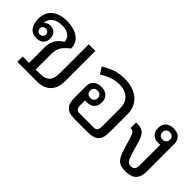

<svg xmlns="http://www.w3.org/2000/svg" viewBox="23 -1114 1679 1679"><g transform="rotate(45 862.0 -275.0)"><path d="M164.6 -65.9H244.1V-256.8Q244.1 -285.6 249.5 -308.3Q254.9 -331.1 265.9 -350.1Q276.9 -369.1 293.5 -385Q310.1 -400.9 333 -416Q333 -428.7 328.1 -443.8Q323.2 -459 310.3 -472.2Q297.4 -485.4 275.1 -494.1Q252.9 -502.9 217.8 -502.9Q185.1 -502.9 160.6 -495.1Q136.2 -487.3 120.1 -473.9Q104 -460.4 95.9 -442.1Q87.9 -423.8 87.9 -402.8Q97.2 -414.1 112.5 -421.6Q127.9 -429.2 146 -429.2Q161.6 -429.2 176 -424.3Q190.4 -419.4 201.4 -409.2Q212.4 -398.9 218.8 -383.3Q225.1 -367.7 225.1 -346.2Q225.1 -325.7 218.3 -310.3Q211.4 -294.9 199.7 -284.4Q188 -273.9 171.6 -268.6Q155.3 -263.2 136.2 -263.2Q108.4 -263.2 87.9 -272.9Q67.4 -282.7 54.2 -300.3Q41 -317.9 34.4 -342.3Q27.8 -366.7 27.8 -396Q27.8 -429.2 38.3 -459Q48.8 -488.8 71.8 -511.2Q94.7 -533.7 130.9 -546.9Q167 -560.1 217.8 -560.1Q268.6 -560.1 305.7 -548.6Q342.8 -537.1 367.2 -517.6Q391.6 -498 403.3 -471.7Q415 -445.3 415 -415Q390.1 -395.5 373 -377.9Q356 -360.4 345.5 -342Q335 -323.7 330.6 -303.2Q326.2 -282.7 326.2 -256.8V-65.9H378.9Q439.9 -65.9 469 -95Q498 -124 498 -189.9V-549.8H580.1V-172.9Q580.1 -134.3 569.3 -102.3Q558.6 -70.3 537.4 -47.6Q516.1 -24.9 484.6 -12.5Q453.1 0 411.1 0H164.6ZM173.3 -346.2Q173.3 -362.8 162.6 -372.6Q151.9 -382.3 134.8 -382.3Q118.7 -382.3 108.2 -372.6Q97.7 -362.8 97.7 -346.2Q97.7 -329.1 108.2 -318.8Q118.7 -308.6 134.8 -308.6Q151.9 -308.6 162.6 -318.8Q173.3 -329.1 173.3 -346.2Z M886.7 -272.5Q886.7 -293.9 873.8 -306.2Q860.8 -318.4 839.4 -318.4Q818.8 -318.4 805.9 -306.2Q793 -293.9 793 -272.5Q793 -252 805.9 -239.5Q818.8 -227.1 839.4 -227.1Q860.8 -227.1 873.8 -239.5Q886.7 -252 886.7 -272.5ZM1170.4 -132.8Q1170.4 -99.6 1163.8 -74.7Q1157.2 -49.8 1142.1 -33.2Q1127 -16.6 1102.5 -8.3Q1078.1 0 1042.5 0H868.2Q832.5 0 808.1 -8.3Q783.7 -16.6 768.6 -33.2Q753.4 -49.8 746.8 -74.7Q740.2 -99.6 740.2 -132.8V-272.5Q740.2 -316.4 766.1 -340.8Q792 -365.2 840.3 -365.2Q887.7 -365.2 913.3 -340.8Q939 -316.4 939 -272.5Q939 -228 914.6 -203.9Q890.1 -179.7 846.2 -179.7Q840.3 -179.7 832.5 -180.2Q824.7 -180.7 822.3 -181.6V-126Q822.3 -92.3 833 -79.1Q843.8 -65.9 864.3 -65.9H1046.4Q1066.9 -65.9 1077.6 -79.1Q1088.4 -92.3 1088.4 -126V-351.1Q1088.4 -381.8 1078.6 -407.7Q1068.8 -433.6 1049.6 -452.4Q1030.3 -471.2 1001.5 -481.7Q972.7 -492.2 934.6 -492.2Q889.2 -492.2 843 -476.1Q796.9 -460 754.4 -431.6L716.3 -492.2Q760.7 -522 814 -541Q867.2 -560.1 934.6 -560.1Q989.7 -560.1 1033.4 -545.7Q1077.1 -531.2 1107.7 -504.6Q1138.2 -478 1154.3 -440.7Q1170.4 -403.3 1170.4 -356.9Z M1537.6 -369.1Q1493.7 -369.1 1469 -393.3Q1444.3 -417.5 1444.3 -461.9Q1444.3 -505.9 1470.2 -530.5Q1496.1 -555.2 1543.5 -555.2Q1591.8 -555.2 1617.7 -530.5Q1643.6 -505.9 1643.6 -461.9V-123Q1643.6 -56.6 1611.6 -23.4Q1579.6 9.8 1508.3 9.8Q1471.2 9.8 1447.3 0.5Q1423.3 -8.8 1406.7 -29.3Q1390.1 -49.8 1377.9 -82.5Q1365.7 -115.2 1352.5 -162.1Q1339.8 -208.5 1331.1 -234.1Q1322.3 -259.8 1314.2 -272.2Q1306.2 -284.7 1297.1 -287.4Q1288.1 -290 1274.4 -290V-359.9Q1299.3 -359.9 1317.9 -357.2Q1336.4 -354.5 1350.1 -347.4Q1363.8 -340.3 1374 -328.4Q1384.3 -316.4 1392.8 -297.9Q1401.4 -279.3 1409.4 -253.4Q1417.5 -227.5 1426.8 -192.9Q1439 -147 1448.7 -119.9Q1458.5 -92.8 1468 -78.4Q1477.5 -64 1487.3 -59.6Q1497.1 -55.2 1509.3 -55.2Q1534.2 -55.2 1547.9 -68.6Q1561.5 -82 1561.5 -115.2V-371.1Q1559.1 -370.1 1551.3 -369.6Q1543.5 -369.1 1537.6 -369.1ZM1497.1 -461.9Q1497.1 -441.4 1510 -429Q1522.9 -416.5 1544.4 -416.5Q1564.5 -416.5 1577.6 -429Q1590.8 -441.4 1590.8 -461.9Q1590.8 -483.4 1577.6 -495.6Q1564.5 -507.8 1544.4 -507.8Q1522.9 -507.8 1510 -495.6Q1497.1 -483.4 1497.1 -461.9Z"/></g></svg>

Font: Noto Sans Southeast Asian
Style: Regular
Weight: 400
Designer: Monotype Design Team
Foundry: Monotype Imaging Inc.
Version: Version 1.06 uh; ttfautohint (v1.4.1)